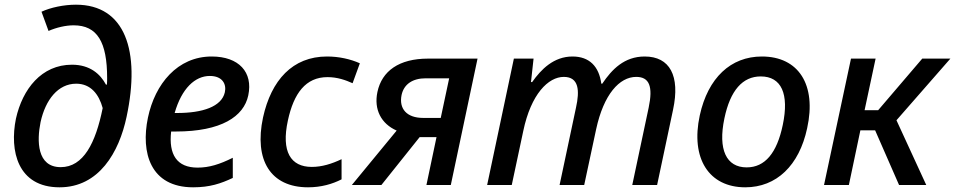

<svg xmlns="http://www.w3.org/2000/svg" viewBox="-20 -789 4074 819"><path d="M234 10C402 10 488 -139 520 -291C580 -572 514 -769 304 -769C252 -769 196 -757 157 -739L187 -657C221 -672 261 -681 294 -681C395 -681 437 -610 437 -456C437 -449 437 -438 436 -428H432C408 -473 364 -513 287 -513C157 -513 76 -409 48 -283C20 -146 55 10 234 10ZM239 -76C137 -76 137 -189 153 -268C174 -364 228 -432 305 -432C367 -432 402 -387 418 -328C388 -179 336 -76 239 -76Z M804 10C875 10 922 -6 973 -30V-116C917 -88 872 -74 823 -74C734 -74 699 -130 710 -228H730C924 -228 1020 -292 1039 -382C1060 -481 999 -548 883 -548C737 -548 641 -431 611 -287C580 -138 621 10 804 10ZM875 -465C929 -465 947 -430 939 -395C925 -334 844 -307 736 -307H725C755 -412 812 -465 875 -465Z M1294 10C1350 10 1398 -4 1437 -24V-110C1395 -90 1353 -77 1310 -77C1220 -77 1179 -142 1208 -275C1233 -391 1284 -460 1377 -460C1420 -460 1455 -447 1484 -434L1515 -519C1475 -537 1426 -548 1375 -548C1228 -548 1137 -447 1102 -288C1063 -106 1134 10 1294 10Z M1481 0H1607L1770 -204H1842L1799 0H1903L2017 -539H1806C1682 -539 1609 -486 1590 -397C1574 -322 1606 -261 1672 -232ZM1785 -286C1715 -286 1681 -325 1693 -384C1703 -430 1740 -455 1796 -455H1896L1860 -286Z M2058 0H2163L2212 -230C2245 -388 2319 -461 2385 -461C2450 -461 2453 -402 2437 -330L2367 0H2472L2523 -238C2555 -386 2622 -461 2694 -461C2750 -461 2766 -420 2747 -330L2677 0H2783L2851 -321C2882 -466 2837 -548 2730 -548C2643 -548 2590 -493 2549 -432H2545C2535 -506 2494 -548 2422 -548C2342 -548 2288 -493 2250 -439H2245L2256 -539H2172Z M3159 10C3292 10 3389 -83 3423 -242C3464 -428 3386 -548 3230 -548C3097 -548 3000 -457 2965 -297C2925 -113 3004 10 3159 10ZM3165 -75C3078 -75 3042 -151 3070 -284C3095 -404 3148 -463 3225 -463C3313 -463 3347 -389 3319 -256C3294 -136 3243 -75 3165 -75Z M3495 0H3601L3650 -233H3713L3815 0H3931L3804 -276L4034 -539H3914L3726 -319H3668L3715 -539H3610Z"/></svg>

Font: Noto Sans Medium
Style: Italic
Weight: 500
Italic angle: -12°
Designer: Monotype Design Team
Foundry: Monotype Imaging Inc.
Version: Version 2.013